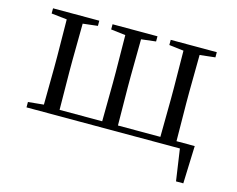

<svg xmlns="http://www.w3.org/2000/svg" viewBox="-96 -658 1191 966"><g transform="rotate(15 500.0 -175.5)"><path d="M68 0H867L891 165H929L936 -31H841L839 -229V-288L841 -480L921 -489V-516H681V-489L757 -480L759 -288V-229L757 -31H536L534 -229V-288L536 -480L612 -489V-516H378V-489L454 -480L456 -288V-229L454 -31H232L230 -229V-288L232 -480L309 -489V-516H68V-489L149 -480L151 -288V-229L149 -36L68 -28Z"/></g></svg>

Font: Harano Aji Mincho
Style: Regular
Weight: 400
Foundry: Masamichi Hosoda
Version: HaranoAjiMincho-Regular version 20230610;ttx 4.39.4